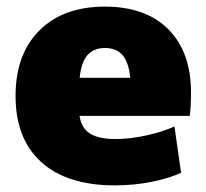

<svg xmlns="http://www.w3.org/2000/svg" viewBox="-20 -550 623 580"><path d="M327 10Q183 10 105 -60Q27 -130 27 -260Q27 -386 99 -458Q171 -530 297 -530Q420 -530 488.5 -461.5Q557 -393 557 -270Q557 -252 556 -230Q555 -208 553 -200H137V-315H398L375 -280Q375 -345 356.5 -375Q338 -405 297 -405Q257 -405 238 -375Q219 -345 219 -280V-220Q219 -173 245 -151.5Q271 -130 329 -130Q373 -130 422.5 -141Q472 -152 507 -168L527 -28Q490 -11 437 -0.5Q384 10 327 10Z"/></svg>

Font: M PLUS 2 Thin Black
Style: Regular
Weight: 900
Version: Version 1.001